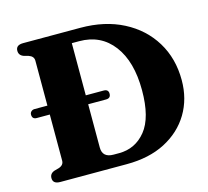

<svg xmlns="http://www.w3.org/2000/svg" viewBox="-101 -817 1013 935"><g transform="rotate(-15 405.0 -350.0)"><path d="M54.5 -29Q54.5 -52 78 -60.5L101.5 -67Q127 -75.5 127 -98V-330.5H61.5Q38.5 -330.5 38.5 -353.5Q38.5 -363 45.2 -369.2Q52 -375.5 62.5 -375.5H127V-602Q127 -624.5 101.5 -633L78 -639.5Q54.5 -648 54.5 -671Q54.5 -700 91.5 -700H379.5Q503 -700 595.5 -652.2Q688 -604.5 739.5 -520.2Q791 -436 791 -326.5Q791 -232 746.8 -158.2Q702.5 -84.5 621 -42.2Q539.5 0 426.5 0H91.5Q54.5 0 54.5 -29ZM404.5 -61.5Q486.5 -61.5 539 -126.2Q591.5 -191 591.5 -329Q591.5 -473.5 529 -556Q466.5 -638.5 357.5 -638.5H320.5V-375.5H410.5Q434.5 -375.5 434.5 -353.5Q434.5 -330.5 410.5 -330.5H320.5V-112.5Q320.5 -61.5 376.5 -61.5Z"/></g></svg>

Font: Fraunces 9pt S000
Style: Bold
Weight: 700
Version: Version 1.000; ttfautohint (v1.8.3)